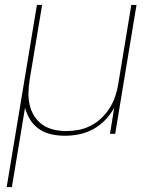

<svg xmlns="http://www.w3.org/2000/svg" viewBox="-20 -540 640 775"><path d="M7 215 129 -520H150L100 -220Q96 -194 95 -168Q94 -142 99.5 -117.5Q105 -93 118 -72Q131 -51 151 -37Q171 -23 196 -17Q221 -11 247 -11Q271 -11 296 -15.5Q321 -20 345 -32Q369 -44 388.5 -62.5Q408 -81 422 -103Q436 -125 444.5 -149.5Q453 -174 457 -199L510 -520H531L445 0H424L441 -105Q427 -79 405 -56Q383 -33 356 -18.5Q329 -4 300 2Q271 8 242 8Q214 8 187 2Q160 -4 138 -19Q116 -34 102 -56.5Q88 -79 81 -105L28 215Z"/></svg>

Font: Iosevka Thin Extended Oblique
Style: Regular
Weight: 100
Width: 7
Italic angle: -9°
Monospace: yes
Designer: Belleve Invis
Foundry: Belleve Invis
Version: Version 32.5.0; ttfautohint (v1.8.4)